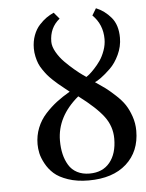

<svg xmlns="http://www.w3.org/2000/svg" viewBox="-50 -693 566 746"><g transform="rotate(-5 233.5 -320.0)"><path d="M272 -14.2Q322.8 -14.2 350.8 -48.3Q378.9 -82.5 378.9 -141.1Q378.9 -189 349.9 -227.8Q320.8 -266.6 253.9 -316.9Q168 -245.1 168 -150.9Q168 -122.6 173.6 -98.9Q179.2 -75.2 190.9 -55.7Q202.6 -36.1 223.4 -25.1Q244.1 -14.2 272 -14.2ZM375 -529.8Q375 -586.9 335.9 -625L352.1 -651.9Q385.7 -638.2 410.4 -608.9Q435.1 -579.6 435.1 -529.8Q435.1 -495.6 420.2 -463.9Q405.3 -432.1 384.8 -412.4Q364.3 -392.6 348.1 -380.9Q332 -369.1 323.2 -366.2Q348.6 -349.1 363.3 -338.1Q377.9 -327.1 400.4 -306.4Q422.9 -285.6 435.3 -266.8Q447.8 -248 457.3 -220.9Q466.8 -193.8 466.8 -164.1Q466.8 -83.5 413.6 -35.6Q360.4 12.2 266.1 12.2Q220.7 12.2 185.8 0.2Q150.9 -11.7 131.6 -29.1Q112.3 -46.4 100.1 -69.1Q87.9 -91.8 84 -109.9Q80.1 -127.9 80.1 -145Q80.1 -178.7 92 -208.7Q104 -238.8 125.7 -262.5Q147.5 -286.1 170.2 -303.5Q192.9 -320.8 222.2 -337.9Q216.8 -342.3 202.1 -354Q187.5 -365.7 180.4 -371.6Q173.3 -377.4 160.4 -389.6Q147.5 -401.9 140.4 -410.4Q133.3 -418.9 124 -432.4Q114.7 -445.8 109.9 -457.8Q105 -469.7 101.6 -485.4Q98.1 -501 98.1 -517.1Q98.1 -544.9 106.9 -568.4Q115.7 -591.8 130.1 -607.4Q144.5 -623 158.2 -632.6Q171.9 -642.1 187 -648.9L208 -624Q168 -591.8 168 -537.1Q168 -518.6 180.7 -496.3Q193.4 -474.1 211.7 -455.8Q230 -437.5 248.3 -422.1Q266.6 -406.7 279.3 -397.9L292 -389.2Q295.4 -391.1 303.5 -397.7Q311.5 -404.3 324.2 -417.7Q336.9 -431.2 347.9 -447Q358.9 -462.9 366.9 -485.1Q375 -507.3 375 -529.8Z"/></g></svg>

Font: Linear Smooth
Style: Regular
Weight: 400
Designer: Philipp H. Poll, Flanker
Foundry: Philipp H. Poll, reworked by Flanker
Version: Version 1.061 | FøM Fix